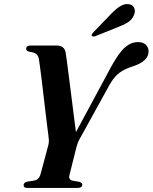

<svg xmlns="http://www.w3.org/2000/svg" viewBox="-20 -924 750 944"><path d="M384.5 -16Q384.5 0 361.5 0H114Q96 0 96 -14Q96 -25.5 112.5 -30.5L146.5 -36Q161 -38.5 168.2 -46.5Q175.5 -54.5 179.5 -68L217.5 -210Q221 -223 220.2 -235.8Q219.5 -248.5 217.5 -262Q216 -271.5 212.5 -300.2Q209 -329 204.2 -368.5Q199.5 -408 194.5 -450.8Q189.5 -493.5 184.8 -532.5Q180 -571.5 176.2 -599.2Q172.5 -627 171 -635Q167.5 -651 158 -658.8Q148.5 -666.5 124.5 -669.5Q108.5 -673.5 108.5 -684Q108.5 -700 129.5 -700H259Q297 -700 303 -664.5Q305 -654 309.2 -620.8Q313.5 -587.5 319.5 -541Q325.5 -494.5 331.8 -444.2Q338 -394 343.8 -349Q349.5 -304 353.5 -274.5L528.5 -599.5Q566 -667 595.5 -692Q625 -717 658.5 -717Q683.5 -717 697 -704Q710.5 -691 710.5 -671Q710.5 -622 629.5 -596.5Q594 -585.5 568 -566.8Q542 -548 518.5 -507L373.5 -244Q366 -231 362.5 -221.5Q359 -212 356.5 -203L321.5 -63.5Q315.5 -40 338 -35.5L370 -30Q384.5 -25 384.5 -16ZM527 -856.5Q550 -880.5 571.2 -893.5Q592.5 -906.5 613 -903.5Q633.5 -900.5 640 -884.5Q646.5 -868.5 639.5 -852Q630.5 -828.5 609.8 -815Q589 -801.5 561.5 -791.5L448.5 -746Q443.5 -744.5 438.5 -744.8Q433.5 -745 431.5 -748Q428.5 -754 438.5 -764.5Z"/></svg>

Font: Fraunces 72pt S000 SemiBold
Style: Italic
Weight: 600
Italic angle: -16°
Version: Version 1.000; ttfautohint (v1.8.3)